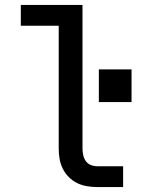

<svg xmlns="http://www.w3.org/2000/svg" viewBox="-20 -755 640 775"><path d="M372 0Q351 0 330.5 -3.5Q310 -7 291.5 -16Q273 -25 258 -40Q243 -55 233.5 -74Q224 -93 220.5 -113.5Q217 -134 217 -155V-651H64V-735H313V-155Q313 -142 316 -128.5Q319 -115 326.5 -104.5Q334 -94 346.5 -89Q359 -84 372 -84H477V0ZM379 -343V-475H511V-343Z"/></svg>

Font: Iosevka SS04 Medium Extended
Style: Regular
Weight: 500
Width: 7
Monospace: yes
Designer: Belleve Invis
Foundry: Belleve Invis
Version: Version 19.0.0; ttfautohint (v1.8.4)